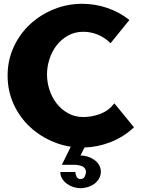

<svg xmlns="http://www.w3.org/2000/svg" viewBox="-20 -752 744 1009"><path d="M352 19Q305 12 262 -6Q191 -35 137 -85.5Q83 -136 51.5 -205Q20 -274 20 -355Q20 -435 51.5 -504Q83 -573 137 -623.5Q191 -674 262 -703Q333 -732 412 -732Q479 -732 543 -710.5Q607 -689 660 -647L561 -525Q532 -554 495 -569.5Q458 -585 417 -585Q373 -585 337.5 -565Q302 -545 277.5 -513.5Q253 -482 240 -441.5Q227 -401 227 -361Q227 -320 240 -280Q253 -240 277.5 -208.5Q302 -177 337.5 -157Q373 -137 417 -137Q464 -137 508 -154Q552 -171 581 -209L684 -83Q629 -31 558 -4Q493 21 424 23L403 65Q422 65 441 71Q460 77 475.5 88Q491 99 500.5 115Q510 131 510 150Q510 170 500.5 186.5Q491 203 476 214Q461 225 441.5 231Q422 237 403 237Q384 237 365.5 231Q347 225 332 214Q317 203 307 187.5Q297 172 297 152H376Q376 164 382.5 176.5Q389 189 403 189Q419 189 425.5 175.5Q432 162 432 150Q432 140 422.5 129Q413 118 378 114H305Z"/></svg>

Font: CAT Rhythmus
Style: Regular
Weight: 400
Designer: Peter Wiegel nach alter Vorlage
Foundry: Peter Wiegel
Version: 1.000